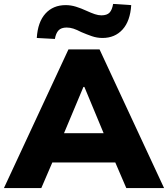

<svg xmlns="http://www.w3.org/2000/svg" viewBox="-30 -956 854 976"><path d="M-10 0 318 -705H476L804 0H612L529 -193L602 -130H190L263 -193L180 0ZM394 -514 277 -235 250 -279H542L515 -235L399 -514ZM249 -758 157 -763Q162 -844 201 -887Q240 -930 304 -930Q330 -930 356 -922Q382 -914 410 -901Q434 -890 452 -884Q470 -878 485 -878Q514 -878 527 -892Q540 -906 545 -936L637 -930Q632 -849 593 -806Q554 -763 491 -763Q463 -763 437 -772Q411 -781 383 -793Q360 -805 343 -810.5Q326 -816 309 -816Q281 -816 267.5 -801.5Q254 -787 249 -758Z"/></svg>

Font: Nunito Sans 9pt Black
Style: Regular
Weight: 900
Version: Version 3.101;gftools[0.9.27]